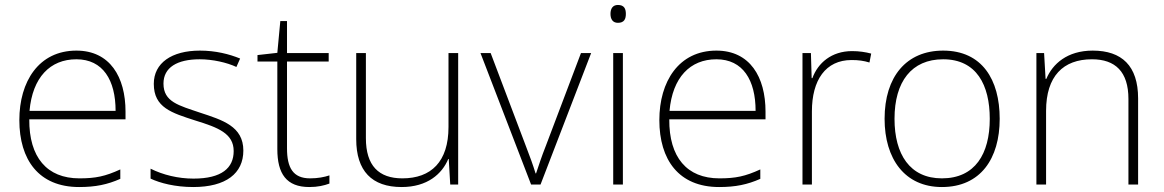

<svg xmlns="http://www.w3.org/2000/svg" viewBox="-20 -744 4691 774"><path d="M288 -540C136 -540 58 -415 58 -260C58 -100 136 10 299 10C365 10 413 0 465 -23V-61C404 -33 365 -25 300 -25C169 -25 97 -110 98 -263H486V-294C486 -434 423 -540 288 -540ZM288 -505C395 -505 446 -421 446 -297H99C111 -432 182 -505 288 -505Z M961 -137C961 -235 877 -260 786 -290C701 -319 639 -333 639 -407C639 -472 694 -505 785 -505C837 -505 895 -492 933 -474L948 -508C904 -526 849 -540 786 -540C672 -540 600 -490 600 -406C600 -310 672 -289 768 -258C859 -230 922 -206 922 -135C922 -67 874 -24 760 -24C698 -24 637 -39 587 -64V-24C625 -6 686 10 759 10C891 10 961 -45 961 -137Z M1230 -25C1161 -25 1137 -68 1137 -146V-496H1305V-530H1137V-659H1110L1098 -531L1018 -522V-496H1098V-143C1098 -43 1135 10 1227 10C1261 10 1286 4 1308 -4V-37C1287 -30 1261 -25 1230 -25Z M1827 -530H1788V-232C1788 -92 1718 -25 1602 -25C1507 -25 1455 -76 1455 -187V-530H1416V-183C1416 -55 1479 10 1599 10C1703 10 1762 -43 1787 -103H1789L1795 0H1827Z M2121 0H2159L2363 -530H2322L2180 -155C2163 -112 2152 -78 2141 -45H2139C2129 -78 2117 -111 2100 -155L1958 -530H1917Z M2471 -724C2450 -724 2441 -709 2441 -688C2441 -667 2450 -652 2471 -652C2496 -652 2503 -667 2503 -688C2503 -709 2496 -724 2471 -724ZM2491 -530H2452V0H2491Z M2868 -540C2716 -540 2638 -415 2638 -260C2638 -100 2716 10 2879 10C2945 10 2993 0 3045 -23V-61C2984 -33 2945 -25 2880 -25C2749 -25 2677 -110 2678 -263H3066V-294C3066 -434 3003 -540 2868 -540ZM2868 -505C2975 -505 3026 -421 3026 -297H2679C2691 -432 2762 -505 2868 -505Z M3415 -538C3332 -538 3277 -490 3255 -429H3252L3249 -530H3215V0H3253V-295C3253 -421 3308 -502 3413 -502C3441 -502 3462 -499 3485 -492L3492 -528C3469 -534 3444 -538 3415 -538Z M4010 -265C4010 -423 3939 -540 3782 -540C3634 -540 3546 -435 3546 -265C3546 -104 3627 10 3777 10C3933 10 4010 -105 4010 -265ZM3586 -265C3586 -415 3655 -505 3782 -505C3917 -505 3970 -401 3970 -265C3970 -124 3911 -25 3777 -25C3648 -25 3586 -122 3586 -265Z M4385 -540C4282 -540 4223 -486 4198 -426H4195L4189 -530H4158V0H4197V-297C4197 -437 4266 -505 4382 -505C4476 -505 4529 -455 4529 -345V0H4568V-347C4568 -479 4502 -540 4385 -540Z"/></svg>

Font: Noto Sans Meetei Mayek ExtraLight
Style: Regular
Weight: 200
Designer: Monotype Design Team and Neelakash Kshetrimayum
Foundry: Monotype Imaging Inc.
Version: Version 2.002